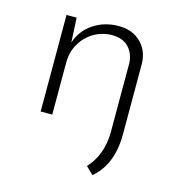

<svg xmlns="http://www.w3.org/2000/svg" viewBox="-92 -483 696 751"><g transform="rotate(15 256.0 -107.0)"><path d="M349 188 319 159Q345 132 360 93Q375 54 375 6V-272Q373 -311 350 -335.5Q327 -360 284 -361Q244 -361 210.5 -342Q177 -323 156.5 -288.5Q136 -254 136 -210V0H89V-391H130L135 -292Q152 -343 196.5 -372.5Q241 -402 299 -402Q353 -402 387 -369.5Q421 -337 423 -285V3Q423 126 349 188Z"/></g></svg>

Font: Josefin Sans Light
Style: Regular
Weight: 300
Designer: Santiago Orozco
Foundry: Typemade
Version: Version 2.000